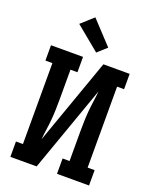

<svg xmlns="http://www.w3.org/2000/svg" viewBox="-177 -1089 954 1188"><g transform="rotate(20 300.0 -495.5)"><path d="M41 0V-101H87V-634H41V-735H252V-634H206V-441Q206 -407 205 -372.5Q204 -338 201 -304Q198 -270 193 -236Q188 -202 185 -168L386 -735H559V-634H513V-101H559V0H348V-101H394V-294Q394 -328 395 -362.5Q396 -397 399 -431Q402 -465 407 -499Q412 -533 415 -567L214 0ZM319 -788 160 -919 240 -991 379 -842Z"/></g></svg>

Font: Iosevka Curly Slab Extended
Style: Bold
Weight: 700
Width: 7
Monospace: yes
Designer: Belleve Invis
Foundry: Belleve Invis
Version: Version 11.1.0; ttfautohint (v1.8.3)